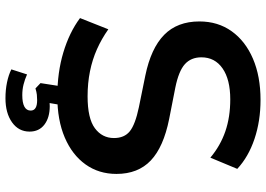

<svg xmlns="http://www.w3.org/2000/svg" viewBox="-152 -602 950 685"><g transform="rotate(90 322.5 -260.0)"><path d="M324 10Q239 10 167.5 -11.5Q96 -33 45 -71L85 -172Q119 -148 156 -131.5Q193 -115 235 -106.5Q277 -98 324 -98Q403 -98 438 -124Q473 -150 473 -192Q473 -229 449 -248.5Q425 -268 363 -281L250 -304Q153 -324 105 -371Q57 -418 57 -497Q57 -563 92 -612Q127 -661 190 -688Q253 -715 337 -715Q412 -715 476 -693.5Q540 -672 583 -632L543 -536Q500 -572 449 -589.5Q398 -607 335 -607Q264 -607 224.5 -579.5Q185 -552 185 -504Q185 -467 209.5 -445Q234 -423 293 -411L405 -389Q505 -369 553 -323.5Q601 -278 601 -201Q601 -138 567 -90.5Q533 -43 471 -16.5Q409 10 324 10ZM331 195Q301 195 274.5 189.5Q248 184 228 174L246 118Q264 126 282 130.5Q300 135 320 135Q347 135 361 127.5Q375 120 375 105Q375 82 338 82Q328 82 318.5 83Q309 84 296 88L277 70L291 -20H358L345 56L313 45Q324 41 336.5 39Q349 37 359 37Q400 37 425 56Q450 75 450 109Q450 148 417 171.5Q384 195 331 195Z"/></g></svg>

Font: Mulish ExtraLight
Style: Regular
Weight: 200
Designer: Vernon Adams
Foundry: Vernon Adams
Version: Version 3.603